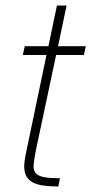

<svg xmlns="http://www.w3.org/2000/svg" viewBox="-20 -678 332 698"><path d="M192 0Q160 0 136.5 -3.5Q113 -7 98 -15.5Q83 -24 75.5 -38Q68 -52 68 -74Q68 -81 69 -89.5Q70 -98 72 -109Q74 -120 77 -134L149 -478H63L70 -510H156L187 -658H222L191 -510H292L285 -478H184L109 -125Q107 -114 105.5 -104Q104 -94 103 -86.5Q102 -79 102 -74Q102 -56 112 -46.5Q122 -37 143 -33.5Q164 -30 198 -30Z"/></svg>

Font: Saira SemiCondensed Thin
Style: Italic
Weight: 250
Width: 4
Italic angle: -12°
Designer: Hector Gatti with collaboration of the Omnibus-Type team
Foundry: Omnibus-Type
Version: Version 1.101